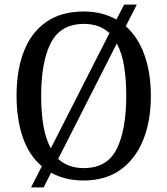

<svg xmlns="http://www.w3.org/2000/svg" viewBox="-20 -775 728 835"><path d="M162 -52Q106 -99 79 -178Q52 -257 52 -359Q52 -470 84 -552Q116 -634 181 -679.5Q246 -725 345 -725Q386 -725 421 -716Q456 -707 486 -690L520 -755H575L527 -661Q580 -614 608 -536.5Q636 -459 636 -358Q636 -247 602 -164.5Q568 -82 503 -36Q438 10 344 10Q263 10 202 -24L170 40H115ZM456 -631Q414 -671 345 -671Q244 -671 201.5 -589Q159 -507 159 -358Q159 -285 169 -227.5Q179 -170 201 -130ZM344 -44Q446 -44 487.5 -127Q529 -210 529 -358Q529 -431 519.5 -488Q510 -545 488 -586L233 -84Q276 -44 344 -44Z"/></svg>

Font: Noto Serif Sinhala SemiCondensed
Style: Regular
Weight: 400
Width: 4
Designer: Jelle Bosma - Monotype Design Team
Foundry: Monotype Imaging Inc.
Version: Version 2.007; ttfautohint (v1.8.4.7-5d5b)